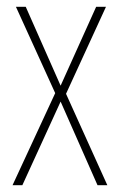

<svg xmlns="http://www.w3.org/2000/svg" viewBox="-20 -547 354 567"><path d="M143 -272 27 -527H56L159 -294L264 -527H293L175 -270L297 0H268L159 -247L46 0H17Z"/></svg>

Font: Noto Sans Sinhala UI ExtraCondensed Thin
Style: Regular
Weight: 100
Width: 2
Designer: Jelle Bosma - Monotype Design Team
Foundry: Monotype Imaging Inc.
Version: Version 2.006; ttfautohint (v1.8.4.7-5d5b)